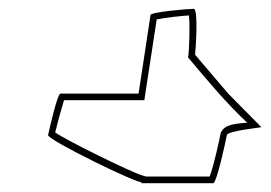

<svg xmlns="http://www.w3.org/2000/svg" viewBox="-20 -630 615 435"><path d="M89 -324C87 -313 299 -210 300 -218V-215H463C471 -215 492 -313 494 -324C496 -334 580 -342 572 -342L497 -418L422 -506C423 -513 430 -610 419 -610C408 -610 322 -603 321 -596L294 -418H117C110 -418 91 -334 89 -324ZM105 -330C109 -347 120 -387 125 -403H307L335 -586C353 -590 391 -594 408 -595C411 -573 408 -511 407 -506L406 -500C449 -449 491 -398 540 -352C527 -350 483 -352 479 -324C478 -317 464 -253 455 -230H311L301 -233C275 -241 132 -311 105 -330Z"/></svg>

Font: Ampere
Style: OuLnIta
Weight: 400
Version: Version 1